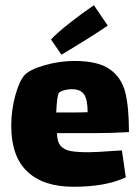

<svg xmlns="http://www.w3.org/2000/svg" viewBox="-20 -702 532 734"><path d="M413 -125Q422 -125 446 -127L461 -24Q384 12 261 12Q146 12 84.5 -46Q23 -104 23 -221Q23 -281 38.5 -337Q54 -393 74 -415Q95 -437 152 -453Q209 -469 265 -469Q355 -469 400 -437Q445 -405 459 -348.5Q473 -292 473 -197Q405 -193 340 -193H198Q198 -161 211.5 -145Q225 -129 250 -124.5Q275 -120 320 -120Q345 -120 413 -125ZM195 -272H247Q294 -272 315 -273Q315 -321 301.5 -341Q288 -361 255 -361Q228 -361 208 -350Q202 -347 199 -324Q196 -301 195 -272ZM339 -682 392 -604Q360 -582 307 -549Q254 -516 215 -493L175 -551Q198 -576 245 -613Q292 -650 339 -682Z"/></svg>

Font: Lalezar
Style: Regular
Weight: 400
Designer: Borna Izadpanah
Foundry: Borna Izadpanah
Version: Version 1.003